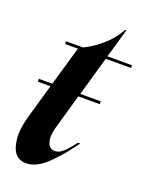

<svg xmlns="http://www.w3.org/2000/svg" viewBox="-125 -700 604 778"><g transform="rotate(20 176.5 -310.5)"><path d="M33.2 -181.2 71.8 -314.9H17.1V-327.1H75.2L124 -496.1H68.8V-507.8H142.1Q181.6 -526.9 219.2 -559.8Q256.8 -592.8 277.8 -632.8H283.2L247.1 -507.8H353V-496.1H244.1L195.8 -327.1H284.2V-314.9H191.9L151.9 -174.8Q140.1 -137.2 142.8 -114.7Q145.5 -92.3 154.5 -83.3Q163.6 -74.2 178.2 -74.2Q194.8 -74.2 211.7 -88.9Q228.5 -103.5 254.9 -138.2H264.2Q241.2 -106.4 223.9 -85.4Q206.5 -64.5 181.9 -39.1Q157.2 -13.7 132.8 -0.7Q108.4 12.2 85 12.2Q56.6 12.2 39.1 -6.8Q21.5 -25.9 17.1 -68.8Q12.7 -111.8 33.2 -181.2Z"/></g></svg>

Font: Nyght Serif Medium Italic
Style: Regular
Weight: 500
Italic angle: -16°
Designer: Maksym Kobuzan
Version: Version 0.410;Glyphs 3.1.2 (3151)